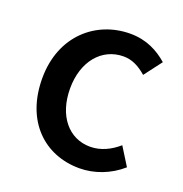

<svg xmlns="http://www.w3.org/2000/svg" viewBox="-109 -661 735 771"><g transform="rotate(20 258.5 -275.0)"><path d="M311 14C374 14 439 -10 490 -55L442 -132C409 -103 368 -82 322 -82C231 -82 167 -158 167 -275C167 -391 233 -469 326 -469C363 -469 394 -452 424 -426L481 -501C441 -536 390 -564 320 -564C175 -564 48 -458 48 -275C48 -92 162 14 311 14Z"/></g></svg>

Font: Noto Sans CJK TC Medium
Style: Regular
Weight: 500
Designer: Ryoko NISHIZUKA 西塚涼子 (kana, bopomofo & ideographs); Paul D. Hunt (Latin, Greek & Cyrillic); Sandoll Communications 산돌커뮤니
Foundry: Adobe
Version: Version 2.004;hotconv 1.0.118;makeotfexe 2.5.65603